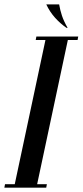

<svg xmlns="http://www.w3.org/2000/svg" viewBox="-82 -868 382 888"><path d="M225.8 -739Q196.8 -759 172.4 -786.2Q148 -813.5 132 -847.8H191.5Q196.2 -820.5 204.4 -795.9Q212.5 -771.2 230.8 -739ZM-61.8 0 -58.8 -16H-13.8L128.2 -683H83.2L86.2 -699H279.8L276.8 -683H231.8L89.8 -16H134.8L131.8 0Z"/></svg>

Font: Emberly Black
Style: Italic
Weight: 900
Italic angle: -12°
Designer: Rajesh Rajput
Foundry: Rajesh Rajput
Version: Version 1.000